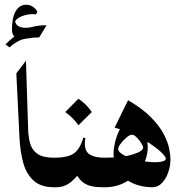

<svg xmlns="http://www.w3.org/2000/svg" viewBox="-20 -789 758 809"><path d="M51.3 -627.4Q39.6 -633.8 34.9 -642.8Q30.3 -651.9 30.3 -663.1Q30.3 -716.3 46.6 -742.7Q63 -769 89.8 -769Q119.6 -769 137.7 -740.2L131.3 -728Q126 -729.5 117.7 -729.5Q92.8 -729.5 68.8 -719.2Q44.9 -709 41 -691.4L43 -702.6Q44.9 -686.5 56.9 -679.2Q68.8 -671.9 87.4 -671.9Q102.1 -671.9 121.6 -676.3ZM176.3 -682.6 145 -631.3Q118.7 -631.3 86.4 -625.7Q54.2 -620.1 20 -589.4L2.9 -601.6Q36.1 -635.7 75.9 -659.2Q115.7 -682.6 176.3 -682.6Z M207.5 0Q152.8 0 122.1 -27.6Q91.3 -55.2 78.1 -102.5Q64.9 -149.9 62 -210L48.8 -480L89.4 -533.2L98.6 -242.2Q99.6 -210.4 107.2 -183.8Q114.7 -157.2 137.7 -140.9Q160.6 -124.5 207.5 -124.5Q216.3 -124.5 222.7 -113.8Q229 -103 232.2 -88.4Q235.4 -73.7 235.4 -62.5Q235.4 -50.8 232.2 -36.1Q229 -21.5 222.7 -10.7Q216.3 0 207.5 0Z M207 0Q197.3 0 189 -18.3Q180.7 -36.6 180.7 -62.5Q180.7 -87.9 189 -106.2Q197.3 -124.5 207 -124.5H209.5Q263.7 -124.5 290 -141.8Q316.4 -159.2 331.1 -209L339.8 -207.5Q337.4 -194.3 337.4 -184.1Q337.4 -150.4 358.9 -137.5Q380.4 -124.5 419.4 -124.5H421.9Q432.1 -124.5 443.6 -106.2Q455.1 -87.9 455.1 -62.5Q455.1 -36.6 443.8 -18.3Q432.6 0 421.9 0H410.2Q359.4 0 332.5 -18.6Q305.7 -37.1 283.7 -90.8L329.6 -83Q308.1 -46.4 280.3 -23.2Q252.4 0 216.8 0ZM310.5 -373Q344.7 -350.1 366.7 -316.9L310.5 -261.2Q288.6 -293 254.9 -316.9Z M519.5 -366.7Q580.1 -331.5 616 -294.9Q651.9 -258.3 669.7 -224.4Q687.5 -190.4 692.9 -162.6Q698.2 -134.8 698.2 -116.7Q698.2 -90.3 689 -63.2Q679.7 -36.1 662.6 -18.1Q645.5 0 622.6 0Q576.7 0 539.6 -16.8Q502.4 -33.7 480.5 -65.7Q458.5 -97.7 458.5 -142.6Q458.5 -162.6 464.6 -188.7Q470.7 -214.8 482.4 -239.3Q494.1 -263.7 511.2 -279.8Q528.3 -295.9 549.8 -295.9Q567.9 -295.9 578.6 -278.1Q589.4 -260.3 594.5 -236.6Q599.6 -212.9 601.1 -193.1Q602.5 -173.3 602.5 -168.9Q602.5 -125 578.4 -86.4Q554.2 -47.9 513.2 -23.9Q472.2 0 421.9 0Q414.6 0 409.4 -10.7Q404.3 -21.5 401.9 -36.1Q399.4 -50.8 399.4 -62.5Q399.4 -73.7 401.9 -88.4Q404.3 -103 409.4 -113.8Q414.6 -124.5 421.9 -124.5Q495.6 -124.5 539.3 -138.2Q583 -151.9 583 -166.5Q583 -173.3 575 -186.3Q566.9 -199.2 555.9 -210.2Q544.9 -221.2 535.6 -221.2Q526.4 -221.2 512.7 -209.5Q499 -197.8 488.5 -183.6Q478 -169.4 478 -162.1Q478 -147.5 503.4 -134.5Q528.8 -121.6 565.2 -113.5Q601.6 -105.5 635.3 -105.5Q653.8 -105.5 666.3 -109.4Q678.7 -113.3 678.7 -120.1Q678.7 -128.4 661.1 -145.8Q643.6 -163.1 613 -183.6Q582.5 -204.1 543.9 -222.2Q505.4 -240.2 462.9 -251Z"/></svg>

Font: Lateef
Style: Bold
Weight: 700
Designer: SIL International
Foundry: SIL International
Version: Version 4.200